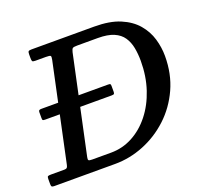

<svg xmlns="http://www.w3.org/2000/svg" viewBox="-169 -903 1134 1057"><g transform="rotate(-20 397.5 -375.0)"><path d="M55.5 -424Q45.5 -424 41.8 -421.2Q38 -418.5 38 -410V-376Q38 -366.5 40.2 -363.8Q42.5 -361 54.5 -361H443.5Q456 -361 458.5 -364.8Q461 -368.5 461 -377.5V-410Q461 -419 458.5 -421.5Q456 -424 445 -424ZM-41.5 -17.5Q-41.5 -6.5 -37.8 -3.2Q-34 0 -23.5 0H333Q419 0 501.2 -33Q583.5 -66 649.8 -127.5Q716 -189 755 -274.5Q794 -360 794 -465Q794 -515.5 779.2 -565.8Q764.5 -616 729 -657.8Q693.5 -699.5 633.5 -724.8Q573.5 -750 483 -750H115Q101 -750 97.5 -745.8Q94 -741.5 94 -727.5V-707.5Q94 -692.5 97 -688.2Q100 -684 115 -684H176Q199 -684 203 -679.8Q207 -675.5 203 -657L81.5 -87.5Q79.5 -77 75.5 -71.5Q71.5 -66 57.5 -66H-18.5Q-31.5 -66 -36.5 -63.8Q-41.5 -61.5 -41.5 -48.5ZM222.5 -66Q205 -66 201.5 -70.2Q198 -74.5 201 -88L323 -658.5Q327 -675.5 332.8 -679.8Q338.5 -684 359.5 -684H480Q537.5 -684 573 -668.8Q608.5 -653.5 627 -626Q645.5 -598.5 652.5 -562.5Q659.5 -526.5 659.5 -485Q659.5 -395.5 634 -319Q608.5 -242.5 563.5 -185.8Q518.5 -129 459.5 -97.5Q400.5 -66 333 -66Z"/></g></svg>

Font: Besley Medium
Style: Italic
Weight: 500
Italic angle: -13°
Designer: Owen Earl
Foundry: indestructible type*
Version: Version 2.001